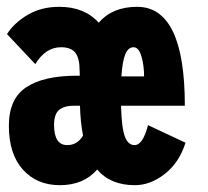

<svg xmlns="http://www.w3.org/2000/svg" viewBox="-20 -532 610 563"><path d="M177 -106.5Q207 -106.5 223.5 -134.5Q216 -172 214.5 -222H197.5Q184.5 -222 175.2 -220Q166 -218 157 -212.5Q148 -207 143.2 -195.2Q138.5 -183.5 138.5 -166Q138.5 -106.5 177 -106.5ZM336 -308H402.5Q402.5 -339.5 394.8 -366.5Q387 -393.5 371.5 -393.5Q356 -393.5 347.5 -373.2Q339 -353 336 -308ZM155.5 11Q88 11 47 -34.8Q6 -80.5 6 -163Q6 -242.5 57 -276.2Q108 -310 205 -310H214L213.5 -324.5Q213.5 -361 201 -377.2Q188.5 -393.5 159 -393.5Q113.5 -393.5 83.5 -344L0.5 -432Q21.5 -465 61.2 -488.5Q101 -512 154 -512Q227.5 -512 269.5 -465.5Q309.5 -512 382 -512Q522 -512 522 -222H335Q336.5 -157.5 346 -132Q355.5 -106.5 374.5 -106.5Q399 -106.5 414 -165L524 -113.5Q505.5 -55 463.2 -22Q421 11 375.5 11Q303.5 11 265 -35Q225.5 11 155.5 11Z"/></svg>

Font: League Mono Narrow ExtraBold
Style: Regular
Weight: 800
Width: 3
Designer: Tyler Finck
Foundry: The League of Moveable Type / Tyler Finck
Version: Version 2.210